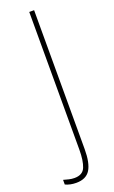

<svg xmlns="http://www.w3.org/2000/svg" viewBox="-216 -752 572 966"><g transform="rotate(-20 70.5 -269.5)"><path d="M13 175Q-19 175 -45 163V138Q-31 142 -16.5 145.5Q-2 149 13 149Q57 149 70.5 115.5Q84 82 84 23V-714H110V30Q110 104 88 139.5Q66 175 13 175Z"/></g></svg>

Font: Noto Sans ExtraCondensed Thin
Style: Regular
Weight: 100
Width: 2
Designer: Monotype Design Team
Foundry: Monotype Imaging Inc.
Version: Version 2.013; ttfautohint (v1.8.4.7-5d5b)